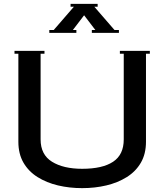

<svg xmlns="http://www.w3.org/2000/svg" viewBox="-20 -963 850 993"><path d="M375 -808V-793H235V-808H258L362 -928H345V-943H485V-928H468L572 -808H595V-793H455V-808H473L415 -884L357 -808ZM55 -685V-700H210V-685H190V-242Q190 -163 249 -126.5Q308 -90 405 -90Q510 -90 565 -126.5Q620 -163 620 -242V-685H600V-700H755V-685H735V-230Q735 -167 708.5 -121.5Q682 -76 635.5 -47Q589 -18 530 -4Q471 10 405 10Q339 10 280 -4Q221 -18 174.5 -47Q128 -76 101.5 -121.5Q75 -167 75 -230V-685Z"/></svg>

Font: Copperplate CC
Style: Regular
Weight: 400
Designer: indestructible type*
Foundry: Cowboy Collective
Version: Version 1.000